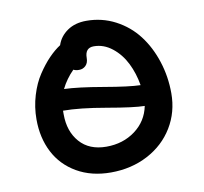

<svg xmlns="http://www.w3.org/2000/svg" viewBox="-72 -721 818 770"><g transform="rotate(-10 337.5 -336.0)"><path d="M319.8 -27.8Q240.7 -27.8 181.6 -62Q122.6 -96.2 92.3 -155Q62 -213.9 62 -289.1Q62 -339.4 76.2 -386.2Q90.3 -433.1 113.3 -467.5Q136.2 -502 159.9 -526.4Q183.6 -550.8 207 -565.9Q218.3 -600.6 249.8 -622.3Q281.2 -644 327.1 -644Q390.6 -644 445.1 -615.5Q499.5 -586.9 535.9 -539.3Q572.3 -491.7 592.5 -429.2Q612.8 -366.7 612.8 -298.8Q612.8 -222.2 575.2 -160.4Q537.6 -98.6 470.5 -63.2Q403.3 -27.8 319.8 -27.8ZM265.1 -455.1Q251 -455.1 242.2 -460Q210.9 -428.7 191.9 -390.1Q248.5 -388.2 350.3 -370.6Q452.1 -353 497.1 -352.1Q488.8 -401.4 468.3 -442.6Q447.8 -483.9 413.6 -511Q379.4 -538.1 338.9 -538.1Q303.2 -538.1 303.2 -497.1Q303.2 -477.1 292.2 -466.1Q281.2 -455.1 265.1 -455.1ZM172.9 -290Q172.9 -220.7 211.4 -176.8Q250 -132.8 319.8 -132.8Q387.7 -132.8 437.3 -169.7Q486.8 -206.5 499 -267.1Q455.1 -267.6 347.7 -286.4Q240.2 -305.2 172.9 -305.2Z"/></g></svg>

Font: Shantell Sans Irregular
Style: Regular
Weight: 500
Designer: Stephen Nixon, Anya Danilova, Shantell Martin
Foundry: Arrow Type
Version: Version 1.006;[9816181b4]